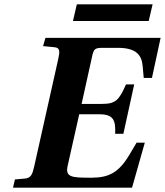

<svg xmlns="http://www.w3.org/2000/svg" viewBox="-20 -867 762 887"><path d="M317 -770H667L685 -847H335ZM40 0H590L649 -208H611L579 -154C528 -67 480 -46 401 -46C310 -46 280 -48 293 -103L346 -339H440C504 -339 515 -311 512 -249H550L600 -477H562C530 -404 514 -387 451 -387H357L407 -613C414 -642 421 -646 456 -646H525C613 -646 635 -609 639 -562L644 -507H682L722 -692H190L179 -654L230 -649C258 -647 257 -630 249 -594L138 -98C130 -62 123 -44 94 -42L49 -38Z"/></svg>

Font: Heuristica
Style: Bold Italic
Weight: 700
Italic angle: -13°
Version: Version 1.0.1